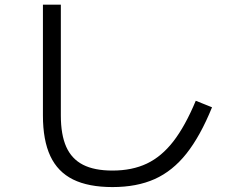

<svg xmlns="http://www.w3.org/2000/svg" viewBox="-20 -758 978 806"><path d="M160.2 -273.4V-738.3H235.4V-273.4Q235.4 -192.4 258.1 -141.6Q280.8 -90.8 328.4 -66.4Q376 -42 452.1 -42Q534.7 -42 596.4 -71.3Q658.2 -100.6 707.8 -164.6Q757.3 -228.5 801.8 -335L870.1 -307.6Q820.8 -186.5 762.7 -113.3Q704.6 -40 629.4 -6.3Q554.2 27.3 452.1 27.3Q351.1 27.3 286.6 -4.6Q222.2 -36.6 191.2 -103Q160.2 -169.4 160.2 -273.4Z"/></svg>

Font: Pretendard
Style: Regular
Weight: 400
Designer: Base glyphs from Inter by Rasmus Andersson; Hangeul glyphs from Noto Sans CJK(Source Han Sans) by Jang Soo-young and Kan
Foundry: Kil Hyung-jin
Version: Version 1.309